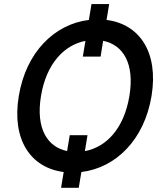

<svg xmlns="http://www.w3.org/2000/svg" viewBox="-20 -832 801 937"><path d="M407 -172.2H320.3L307.5 -94.8C211.3 -114.7 153.8 -204.2 180 -363.3C206.3 -522.4 293.7 -612.6 397 -632.5L384.2 -555.8H470.9L483.3 -632.8C580.6 -613.3 637.8 -522.7 611.5 -363.3C584.9 -203.1 497.5 -113.6 394.2 -94.5ZM71.7 -363.3C36.2 -149.5 130 -13.1 290.8 7.5L278.1 84.5H364.3L377.1 7.5C544.7 -12.8 683.9 -148.8 719.5 -363.3C754.6 -577.4 660.9 -714.5 500 -734.7L512.8 -812.1H426.5L413.7 -734.7C246.1 -714.5 106.9 -577.4 71.7 -363.3Z"/></svg>

Font: Magic Ui Pro Medium
Style: Italic
Weight: 500
Italic angle: -9.39999°
Designer: Stefan Endress, Andreas Faust
Version: Version 1.000;FEAKit 1.0